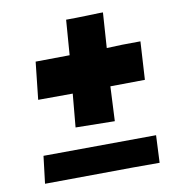

<svg xmlns="http://www.w3.org/2000/svg" viewBox="-72 -669 653 729"><g transform="rotate(-10 255.0 -304.5)"><path d="M382.3 -6.3 43.5 -3.4 56.2 -108.9 490.7 -111.8 485.8 -6.3ZM345.7 -191.4 194.8 -193.8 206.5 -322.3Q176.8 -321.8 73.2 -321.8L88.9 -466.3L220.2 -467.8L230.5 -603Q266.6 -603 313 -604.5L359.4 -606H373L363.8 -470.2Q417 -473.1 494.1 -473.1L485.4 -326.2L352.1 -324.7Z"/></g></svg>

Font: Seymour One
Style: Book
Weight: 400
Designer: vernon adams
Foundry: vernon adams
Version: Version 1.000; ttfautohint (v0.93) -l 8 -r 50 -G 200 -x 0 -w